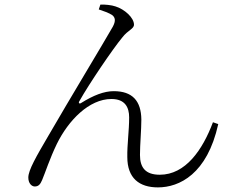

<svg xmlns="http://www.w3.org/2000/svg" viewBox="-20 -784 1040 834"><path d="M409 -743C427 -737 454 -728 468 -718C480 -708 484 -694 470 -668C432 -601 282 -353 190 -194C138 -105 103 -45 103 -13C103 13 118 26 131 26C147 26 155 17 163 -2C177 -35 196 -95 227 -159C277 -261 367 -354 464 -354C523 -354 541 -318 541 -274C541 -216 532 -155 533 -102C533 -10 585 30 666 30C759 30 880 -28 928 -245L905 -253C860 -133 786 -25 674 -25C612 -25 588 -56 588 -111C588 -156 594 -219 594 -265C593 -346 555 -388 474 -388C432 -388 386 -370 333 -337C325 -331 319 -337 325 -345C367 -420 471 -573 511 -621C535 -653 562 -658 562 -677C562 -707 521 -744 482 -756C465 -762 436 -765 416 -764Z"/></svg>

Font: Noto Serif CJK KR Light
Style: Regular
Weight: 300
Designer: Ryoko NISHIZUKA 西塚涼子 (kana & ideographs); Frank Grießhammer (Latin, Greek & Cyrillic); Wenlong ZHANG 张文龙 (bopomofo); San
Foundry: Adobe
Version: Version 2.001;hotconv 1.1.0;makeotfexe 2.6.0